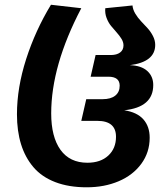

<svg xmlns="http://www.w3.org/2000/svg" viewBox="-20 -776 704 813"><path d="M347.2 17.1Q271 17.1 213.9 -4.9Q156.7 -26.9 121.6 -68.1Q86.4 -109.4 69.1 -165.3Q51.8 -221.2 51.8 -292Q51.8 -404.8 90.8 -526.1Q129.9 -647.5 195.8 -755.9L324.2 -741.2Q196.8 -498.5 196.8 -295.9Q196.8 -196.3 236.1 -141.6Q275.4 -86.9 350.1 -86.9Q405.8 -86.9 438.5 -117.2Q471.2 -147.5 471.2 -196.8Q471.2 -264.2 392.1 -264.2H324.2L345.2 -356H414.1Q449.2 -356 468 -371.1Q486.8 -386.2 486.8 -413.1Q486.8 -451.2 439 -451.2H363.8L384.8 -543H449.2Q474.1 -543 488.5 -553.7Q502.9 -564.5 502.9 -584Q502.9 -597.7 494.4 -611.6Q485.8 -625.5 473.9 -638.7Q461.9 -651.9 450.2 -666.3Q438.5 -680.7 431.2 -700.2Q423.8 -719.7 425.8 -741.2L541 -752.9Q542.5 -735.8 552.7 -718.5Q563 -701.2 576.9 -686.5Q590.8 -671.9 604.5 -657Q618.2 -642.1 627.7 -623.5Q637.2 -605 637.2 -585.9Q637.2 -513.7 529.8 -500Q578.1 -498.5 603.5 -475.6Q628.9 -452.6 628.9 -416Q628.9 -321.8 505.9 -309.1Q560.5 -300.8 587.2 -270.5Q613.8 -240.2 613.8 -192.9Q613.8 -130.9 578.4 -82.5Q543 -34.2 482.4 -8.5Q421.9 17.1 347.2 17.1Z"/></svg>

Font: FiraGO SemiBold
Style: Italic
Weight: 600
Italic angle: -8°
Designer: bBox Type GmbH
Foundry: bBox Type GmbH
Version: Version 1.001;PS 001.001;hotconv 1.0.88;makeotf.lib2.5.64775